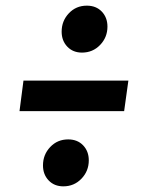

<svg xmlns="http://www.w3.org/2000/svg" viewBox="-20 -671 504 679"><path d="M132 -86Q132 -124 157.5 -151Q183 -178 221 -178Q254 -178 274 -157Q294 -136 294 -104Q294 -66 268 -39Q242 -12 204 -12Q172 -12 152 -33Q132 -54 132 -86ZM198 -559Q198 -597 223.5 -624Q249 -651 287 -651Q320 -651 340 -630Q360 -609 360 -577Q360 -539 334 -512Q308 -485 270 -485Q238 -485 218 -506Q198 -527 198 -559ZM63 -386H434L419 -278H49Z"/></svg>

Font: Fira Sans Condensed SemiBold
Style: Italic
Weight: 600
Width: 3
Italic angle: -8°
Designer: bBox Type GmbH & Carrois Corporate GbR & Edenspiekermann AG
Foundry: bBox Type GmbH & Carrois Corporate GbR & Edenspiekermann AG
Version: Version 4.301